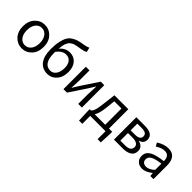

<svg xmlns="http://www.w3.org/2000/svg" viewBox="137 -1958 3292 3292"><g transform="rotate(45 1783.5 -311.5)"><path d="M481 -64.5Q407.2 12.7 302.7 12.7Q198.2 12.7 124.5 -64.5Q50.8 -141.6 50.8 -271.5Q50.8 -401.4 124.5 -479Q198.2 -556.6 302.7 -556.6Q407.2 -556.6 481 -479Q554.7 -401.4 554.7 -271.5Q554.7 -141.6 481 -64.5ZM189.5 -120.6Q232.4 -63.5 302.7 -63.5Q373 -63.5 417 -120.6Q460.9 -177.7 460.9 -271.5Q460.9 -365.2 417 -423.3Q373 -481.4 302.7 -481.4Q232.4 -481.4 189.5 -423.3Q146.5 -365.2 146.5 -271.5Q146.5 -177.7 189.5 -120.6Z M920.9 -63.5Q984.4 -63.5 1024.4 -120.1Q1064.5 -176.8 1064.5 -268.6Q1064.5 -354.5 1026.9 -403.8Q989.3 -453.1 918.9 -453.1Q829.1 -453.1 752.9 -353.5V-311.5Q752.9 -191.4 795.4 -127.4Q837.9 -63.5 920.9 -63.5ZM1117.2 -816.4 1136.7 -733.4Q1099.6 -710 1024.4 -698.2Q984.4 -692.4 962.9 -688.5Q941.4 -684.6 911.6 -677.2Q881.8 -669.9 866.7 -661.6Q851.6 -653.3 832 -639.2Q812.5 -625 802.2 -607.4Q792 -589.8 781.2 -564.5Q770.5 -539.1 765.1 -505.9Q759.8 -472.7 756.8 -430.7Q831.1 -524.4 941.4 -524.4Q1039.1 -524.4 1099.1 -455.6Q1159.2 -386.7 1159.2 -268.6Q1159.2 -141.6 1090.8 -64.5Q1022.5 12.7 921.9 12.7Q799.8 12.7 732.4 -76.2Q665 -165 665 -329.1Q665 -437.5 681.6 -515.1Q698.2 -592.8 724.1 -639.6Q750 -686.5 796.9 -716.8Q843.8 -747.1 889.6 -760.7Q935.5 -774.4 1005.9 -785.2Q1071.3 -794.9 1117.2 -816.4Z M1304.7 0V-543H1393.6V-316.4Q1393.6 -283.2 1389.6 -205.6Q1385.7 -127.9 1384.8 -116.2H1388.7Q1431.6 -182.6 1460.9 -232.4L1667 -543H1752V0H1663.1V-226.6Q1663.1 -267.6 1671.9 -427.7H1668Q1616.2 -344.7 1595.7 -310.5L1389.6 0Z M1988.3 -74.2H2243.2V-468.8H2068.4L2048.8 -285.2Q2033.2 -140.6 1988.3 -74.2ZM2335 -74.2H2413.1V-16.6L2403.3 192.4H2325.2V0H1954.1V192.4H1875L1866.2 -16.6V-74.2H1891.6Q1918 -86.9 1935.5 -133.3Q1953.1 -179.7 1967.8 -301.8L1997.1 -543H2335Z M2529.3 0V-543H2738.3Q2938.5 -543 2938.5 -405.3Q2938.5 -361.3 2914.6 -331.5Q2890.6 -301.8 2847.7 -290V-285.2Q2898.4 -273.4 2930.2 -241.7Q2961.9 -210 2961.9 -156.2Q2961.9 -77.1 2903.8 -38.6Q2845.7 0 2746.1 0ZM2619.1 -315.4H2722.7Q2848.6 -315.4 2848.6 -397.5Q2848.6 -477.5 2728.5 -477.5H2619.1ZM2619.1 -65.4H2736.3Q2871.1 -65.4 2871.1 -161.1Q2871.1 -203.1 2835 -226.6Q2798.8 -250 2730.5 -250H2619.1Z M3220.7 12.7Q3150.4 12.7 3106 -28.3Q3061.5 -69.3 3061.5 -140.6Q3061.5 -228.5 3141.1 -276.4Q3220.7 -324.2 3395.5 -343.8Q3395.5 -481.4 3284.2 -481.4Q3207 -481.4 3121.1 -422.9L3085 -486.3Q3193.4 -556.6 3298.8 -556.6Q3394.5 -556.6 3440.9 -497.6Q3487.3 -438.5 3487.3 -334V0H3412.1L3404.3 -65.4H3401.4Q3307.6 12.7 3220.7 12.7ZM3247.1 -59.6Q3314.5 -59.6 3395.5 -131.8V-284.2Q3262.7 -267.6 3207 -234.9Q3151.4 -202.1 3151.4 -147.5Q3151.4 -103.5 3177.7 -81.5Q3204.1 -59.6 3247.1 -59.6Z"/></g></svg>

Font: Nasu
Style: Regular
Weight: 400
Designer: Ryoko NISHIZUKA (kana &amp; ideographs); Paul D. Hunt (Latin, Greek &amp; Cyrillic); Wenlong ZHANG (bopomofo); Sandoll C
Version: Version 2014.1215